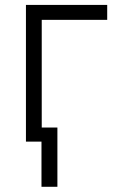

<svg xmlns="http://www.w3.org/2000/svg" viewBox="-20 -565 497 766"><path d="M407.7 -545.4V-485.8H146.5V-56.2H209V180.2H145.5V0H83.5V-545.4Z"/></svg>

Font: Interop Light
Style: Regular
Weight: 300
Designer: Rasmus Andersson, Google, Jang Haemin
Foundry: jhaemin
Version: Version 1.007